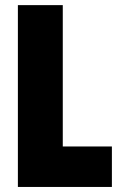

<svg xmlns="http://www.w3.org/2000/svg" viewBox="-20 -740 468 760"><path d="M50.8 0V-719.7H228.5V-160.2H422.9V0Z"/></svg>

Font: Reddit Sans Condensed Black
Style: Regular
Weight: 900
Designer: Stephen Hutchings
Foundry: Reddit
Version: Version 1.014